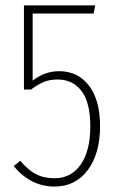

<svg xmlns="http://www.w3.org/2000/svg" viewBox="-20 -682 434 712"><path d="M333 -662.1 327.1 -631.8H101.1V-382.8Q145 -418 199.2 -418Q269 -418 310.1 -364.3Q351.1 -310.5 351.1 -213.9Q351.1 -112.3 305.4 -51.3Q259.8 9.8 182.1 9.8Q94.2 9.8 30.8 -65.9L55.2 -85.9Q82 -53.2 111.8 -37.1Q141.6 -21 182.1 -21Q244.1 -21 279.5 -72Q314.9 -123 314.9 -213.9Q314.9 -301.3 282.5 -344.2Q250 -387.2 193.8 -387.2Q165.5 -387.2 144 -378.7Q122.6 -370.1 95.2 -350.1H68.8V-662.1Z"/></svg>

Font: Fira Sans Compressed UltraLight
Style: Regular
Weight: 200
Width: 1
Designer: Carrois Corporate & Edenspiekermann AG
Foundry: Carrois Corporate GbR & Edenspiekermann AG
Version: Version 4.203;PS 004.203;hotconv 1.0.88;makeotf.lib2.5.64775